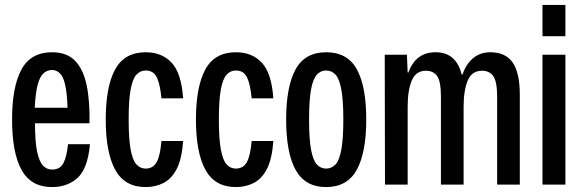

<svg xmlns="http://www.w3.org/2000/svg" viewBox="-20 -749 2360 779"><path d="M191 10Q106 10 67.5 -59.5Q29 -129 29 -264Q29 -397 67 -467Q105 -537 191 -537Q251 -537 284.5 -502.5Q318 -468 331.5 -403.5Q345 -339 343 -249H122Q122 -175 130.5 -134Q139 -93 154.5 -77Q170 -61 191 -61Q224 -61 237.5 -87.5Q251 -114 256 -164H345Q336 -65 295 -27.5Q254 10 191 10ZM191 -465Q172 -465 157 -452Q142 -439 133 -406Q124 -373 121 -312H254Q252 -373 244 -406.5Q236 -440 222 -452.5Q208 -465 191 -465Z M571 10Q486 10 447.5 -60Q409 -130 409 -264Q409 -397 447 -467Q485 -537 571 -537Q637 -537 676.5 -494.5Q716 -452 723 -350H635Q630 -406 616.5 -434.5Q603 -463 571 -463Q549 -463 533.5 -446Q518 -429 510 -386Q502 -343 502 -264Q502 -186 510 -142.5Q518 -99 533.5 -82Q549 -65 571 -65Q601 -65 615.5 -91Q630 -117 635 -177H723Q718 -105 697.5 -64.5Q677 -24 644 -7Q611 10 571 10Z M937 10Q852 10 813.5 -60Q775 -130 775 -264Q775 -397 813 -467Q851 -537 937 -537Q1003 -537 1042.5 -494.5Q1082 -452 1089 -350H1001Q996 -406 982.5 -434.5Q969 -463 937 -463Q915 -463 899.5 -446Q884 -429 876 -386Q868 -343 868 -264Q868 -186 876 -142.5Q884 -99 899.5 -82Q915 -65 937 -65Q967 -65 981.5 -91Q996 -117 1001 -177H1089Q1084 -105 1063.5 -64.5Q1043 -24 1010 -7Q977 10 937 10Z M1303 10Q1218 10 1179.5 -59.5Q1141 -129 1141 -264Q1141 -397 1179 -467Q1217 -537 1303 -537Q1390 -537 1428 -467.5Q1466 -398 1466 -264Q1466 -130 1427.5 -60Q1389 10 1303 10ZM1303 -65Q1326 -65 1341.5 -82Q1357 -99 1365 -142.5Q1373 -186 1373 -264Q1373 -342 1365 -385.5Q1357 -429 1341.5 -446Q1326 -463 1303 -463Q1281 -463 1265.5 -446Q1250 -429 1242 -386Q1234 -343 1234 -264Q1234 -185 1242 -142Q1250 -99 1265.5 -82Q1281 -65 1303 -65Z M1542 0 1541 -527H1631L1634 -455H1637Q1667 -537 1747 -537Q1831 -537 1853 -447H1857Q1870 -488 1899 -512.5Q1928 -537 1969 -537Q2031 -537 2060 -495.5Q2089 -454 2089 -365V0H1997V-356Q1997 -418 1981.5 -440Q1966 -462 1936 -462Q1894 -462 1877.5 -422Q1861 -382 1861 -316V0H1769V-356Q1769 -419 1753.5 -440.5Q1738 -462 1708 -462Q1667 -462 1650.5 -422Q1634 -382 1634 -316V0Z M2181 -602V-729H2274V-602ZM2181 0V-527H2274V0Z"/></svg>

Font: Mona Sans Condensed Medium
Style: Regular
Weight: 500
Width: 3
Designer: Deni Anggara
Foundry: GitHub
Version: Version 1.001; ttfautohint (v1.8.4.7-5d5b);gftools[0.9.31]